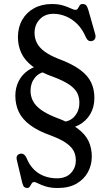

<svg xmlns="http://www.w3.org/2000/svg" viewBox="-20 -732 540 950"><path d="M281.6 -93 280 -128.1Q324.1 -128.1 348.3 -155.5Q372.4 -182.9 372.7 -221.8Q373.3 -248 363.1 -269.9Q352.8 -291.9 325.4 -311.4Q298 -331 246.7 -350.5Q180.3 -373.7 141.4 -403.4Q102.4 -433.2 85.6 -469.5Q68.7 -505.8 68.7 -548.2Q68.7 -597 90 -633.9Q111.3 -670.9 149.1 -691.5Q186.9 -712.1 236.5 -712.1Q269 -712.1 291.9 -705Q314.7 -698 329.7 -690.7Q344.6 -683.4 353.3 -683.4Q361.7 -683.4 365.7 -690.6Q369.7 -697.8 374.3 -705Q378.9 -712.2 388.7 -712.2Q400.1 -712.2 406.2 -705.7Q412.3 -699.2 417.2 -682.3L450.7 -564.5Q454.8 -551.1 450.6 -541.5Q446.4 -531.9 435.6 -529.2Q415.9 -523.8 404.9 -547.7Q387.7 -588.1 361.8 -613.6Q335.8 -639.1 305.5 -651.4Q275.1 -663.7 245 -663.7Q202.1 -663.7 176.6 -636.5Q151 -609.3 151 -569.6Q151 -542.5 162.4 -519.9Q173.7 -497.2 199.4 -477.9Q225 -458.6 268 -441.4Q337.2 -415.9 376.3 -386.8Q415.3 -357.7 431.3 -323.3Q447.3 -288.9 447 -246.9Q447 -201.8 426.5 -167.1Q406 -132.3 368.9 -112.7Q331.8 -93 281.6 -93ZM196.1 -411.7 209.5 -377.6Q173.5 -373.8 152.3 -347.1Q131.1 -320.5 131.1 -283Q131.1 -255.2 143.3 -231.9Q155.4 -208.7 182.6 -188.9Q209.8 -169.1 255.2 -151.1Q324.4 -125.8 363.5 -96.7Q402.5 -67.6 418.5 -33.1Q434.5 1.5 434.2 43.7Q433.9 85.5 414.5 120.7Q395 155.9 357.8 177.1Q320.5 198.2 266.4 198.2Q231.3 198.2 207.5 190.8Q183.6 183.4 169.6 176Q155.5 168.6 149.2 168.6Q141.3 168.6 136.8 175.9Q132.2 183.2 127.8 190.6Q123.4 198 115.2 198Q104.6 198 99 192.2Q93.4 186.3 90.2 173L63.5 60.7Q57 35.4 78.3 29.2Q87.4 26.6 95.8 30.8Q104.1 35.1 110.9 48.8Q125 83.8 147.5 106.2Q170 128.7 199.3 139.5Q228.5 150.3 261.9 150.3Q306.3 150.3 330.6 124.6Q354.9 99 355.2 62.5Q355.5 37.7 345.6 17Q335.7 -3.8 309.5 -22.8Q283.3 -41.8 233.9 -60.7Q167.8 -83.9 128.7 -113.4Q89.6 -142.9 72.7 -179Q55.9 -215.2 55.9 -258.1Q55.9 -297.9 72.4 -330.5Q88.9 -363.2 120.3 -384.5Q151.6 -405.8 196.1 -411.7Z"/></svg>

Font: Fraunces 144pt S100 Black
Style: Regular
Weight: 900
Version: Version 1.000